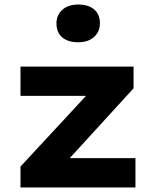

<svg xmlns="http://www.w3.org/2000/svg" viewBox="-20 -823 688 843"><path d="M70 0V-91.7L405.5 -453.7L412.5 -402H70V-530.7H566.4V-435.3L245.4 -84L235.4 -128.8H574.7V0ZM323.3 -637.5Q278.2 -637.5 253.1 -659.1Q227.9 -680.7 227.9 -720.3Q227.9 -756.8 253.6 -780Q279.2 -803.1 323.3 -803.1Q368.4 -803.1 393.5 -781.5Q418.7 -759.9 418.7 -720.3Q418.7 -683.9 393 -660.7Q367.4 -637.5 323.3 -637.5Z"/></svg>

Font: Lexend Exa
Style: Regular
Weight: 400
Designer: Bonnie Shaver-Troup, Thomas Jockin
Foundry: Lexend
Version: Version 1.007